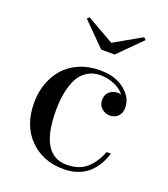

<svg xmlns="http://www.w3.org/2000/svg" viewBox="-128 -772 766 874"><g transform="rotate(20 254.5 -335.0)"><path d="M288.1 -605 420.4 -680.2 431.2 -670.4 320.8 -560.1H255.9L146 -670.4L155.8 -680.2ZM459.5 -130.4Q414.6 9.8 279.3 9.8Q179.2 9.8 115.2 -54.9Q51.3 -119.6 51.3 -230Q51.3 -279.3 66.7 -322.5Q82 -365.7 110.8 -398.7Q139.6 -431.6 184.3 -450.9Q229 -470.2 284.2 -470.2Q357.9 -470.2 403.6 -433.8Q449.2 -397.5 449.2 -348.6Q449.2 -322.3 433.8 -306.9Q418.5 -291.5 395 -291.5Q373 -291.5 355.5 -305.9Q337.9 -320.3 337.9 -347.7Q337.9 -373 354.5 -387.2Q371.1 -401.4 395 -401.4Q400.9 -401.4 410.6 -399.4Q392.6 -422.9 360.1 -436.3Q327.6 -449.7 293.9 -449.7Q260.7 -449.7 235.6 -435.5Q210.4 -421.4 195.8 -399.7Q181.2 -377.9 172.1 -347.7Q163.1 -317.4 159.9 -289.3Q156.7 -261.2 156.7 -230Q156.7 -13.7 286.6 -13.7Q344.7 -13.7 380.6 -44.2Q416.5 -74.7 438.5 -130.4Z"/></g></svg>

Font: Bodoni* 11pt
Style: Regular
Weight: 400
Version: Version 2.3